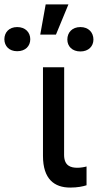

<svg xmlns="http://www.w3.org/2000/svg" viewBox="-124 -854 449 881"><path d="M73.2 -138.8C73.2 -32 125.4 6.7 198.2 6.7C232.2 6.7 256.4 1.4 273.1 -3.9V-90.2C265.6 -87.7 246.8 -84.2 231.5 -84.2C200.3 -84.2 170.5 -93 170.1 -142.8L170.5 -545.5H73.2ZM132.8 -695.3 190 -833.8H85.6L60.7 -695.3ZM-104 -674C-103.7 -642.8 -82.4 -619 -45.1 -619C-7.1 -619 14.9 -642.8 14.9 -674C14.9 -704.9 -7.1 -729.8 -45.1 -729.8C-83.1 -729.8 -103.7 -704.9 -104 -674ZM185 -672.6C185 -641.7 207 -617.9 245 -617.9C282.3 -617.9 304.7 -641.7 304.7 -672.6C304.7 -704.9 282.3 -729.8 245 -729.8C207 -729.8 185 -704.9 185 -672.6Z"/></svg>

Font: Inter 465
Style: Regular
Weight: 400
Designer: Rasmus Andersson
Foundry: rsms
Version: Version 3.019;Glyphs 3.1.2 (3151)